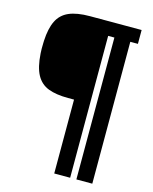

<svg xmlns="http://www.w3.org/2000/svg" viewBox="-131 -886 854 1072"><g transform="rotate(15 296.0 -350.0)"><path d="M288 100V-327H254Q184.5 -327 139.2 -344.2Q94 -361.5 70 -405.2Q46 -449 41 -528Q40 -538 40 -555Q40 -572 40.5 -586Q41 -600 41 -601Q44.5 -672.5 65.8 -716.2Q87 -760 132.5 -780Q178 -800 254 -800H552V-720H508V100H416V-720H380V100Z"/></g></svg>

Font: Big Shoulders Text Thin Black
Style: Regular
Weight: 900
Version: Version 2.002